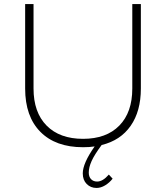

<svg xmlns="http://www.w3.org/2000/svg" viewBox="-20 -719 812 939"><path d="M103 -286.1V-699.2H144V-286.1Q144 -169.4 208 -104.7Q272 -40 386.2 -40Q500 -40 563.5 -104.7Q627 -169.4 627 -286.1V-699.2H668.9V-286.1Q668.9 -175.3 619.1 -103.8Q569.3 -32.2 477.1 -9.8Q441.9 37.6 428 68.6Q414.1 99.6 414.1 125Q414.1 145.5 425.3 157.2Q436.5 168.9 455.1 168.9Q482.9 168.9 512.2 134.8L530.8 154.8Q515.1 174.8 494.1 187.5Q473.1 200.2 452.1 200.2Q423.3 200.2 404.1 180.9Q384.8 161.6 384.8 128.9Q384.8 79.6 442.9 -2.9Q418.9 1 386.2 1Q252 1 177.5 -74.2Q103 -149.4 103 -286.1Z"/></svg>

Font: Trueno UltraLight
Style: Regular
Weight: 250
Designer: Julieta Ulanovsky
Foundry: Julieta Ulanovsky
Version: Version 3.001b | FøM Fix